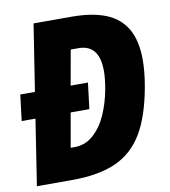

<svg xmlns="http://www.w3.org/2000/svg" viewBox="-86 -795 767 865"><g transform="rotate(-10 298.0 -362.5)"><path d="M59.5 -301H-3.5L11 -420H78L125.5 -725H299.5Q393 -725 455.2 -700.2Q517.5 -675.5 549.5 -621Q581.5 -566.5 581.5 -477.5Q581.5 -423.5 569.5 -356Q546 -225 499.8 -147.8Q453.5 -70.5 375 -35.2Q296.5 0 173.5 0H13ZM392 -377Q400.5 -424.5 400.5 -459.5Q400.5 -580 305 -580H270L241.5 -420H320.5L306 -301H220.5L193 -144H211Q260 -144 297.2 -177.2Q334.5 -210.5 357.8 -263.2Q381 -316 392 -377Z"/></g></svg>

Font: JuliaMono Black
Style: Italic
Weight: 900
Italic angle: -9°
Monospace: yes
Designer: cormullion
Foundry: corm
Version: Version 0.057; ttfautohint (v1.8.4)